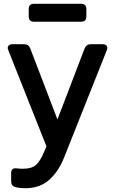

<svg xmlns="http://www.w3.org/2000/svg" viewBox="-20 -775 609 1016"><path d="M114 221Q100 221 86.5 219.5Q73 218 61 215Q39 209 39 183V141Q39 112 69 116Q85 118 101 118Q148 118 170.5 97.5Q193 77 211 34L226 0L24 -509Q18 -523 24 -532Q30 -541 46 -541H109Q131 -541 140 -519L284 -143L428 -519Q437 -541 460 -541H523Q539 -541 545 -532Q551 -523 545 -509L319 59Q290 132 240.5 176.5Q191 221 114 221ZM160 -660Q132 -660 132 -688V-727Q132 -755 160 -755H409Q437 -755 437 -727V-688Q437 -660 409 -660Z"/></svg>

Font: Pitagon Sans Text SemiBold
Style: Regular
Weight: 600
Designer: Travis Tran
Foundry: Pitagon
Version: Version 1.001; ttfautohint (v1.8.4.7-5d5b);gftools[0.9.26]